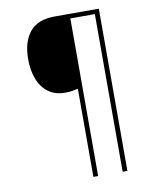

<svg xmlns="http://www.w3.org/2000/svg" viewBox="-95 -833 845 1034"><g transform="rotate(-10 327.5 -316.5)"><path d="M517 127H491V-735H357V127H331V-355Q315 -351 298.5 -348.5Q282 -346 260 -346Q205 -346 168 -374Q131 -402 113 -450Q95 -498 95 -557Q95 -653 139 -706.5Q183 -760 275 -760H517Z"/></g></svg>

Font: Noto Sans Sinhala UI Thin
Style: Regular
Weight: 100
Designer: Jelle Bosma - Monotype Design Team
Foundry: Monotype Imaging Inc.
Version: Version 2.006; ttfautohint (v1.8.4.7-5d5b)